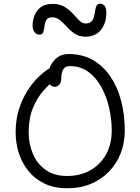

<svg xmlns="http://www.w3.org/2000/svg" viewBox="-20 -1001 754 1031"><path d="M341 10Q273 10 221.5 -14Q170 -38 135 -80Q100 -122 82 -176Q64 -230 64 -290Q64 -359 82 -415Q100 -471 127.5 -514Q155 -557 185 -586Q215 -615 239 -630Q263 -645 273 -645Q279 -645 285.5 -643Q292 -641 299 -630Q312 -611 301 -595.5Q290 -580 270 -567Q245 -550 213 -514Q181 -478 157.5 -422.5Q134 -367 134 -290Q134 -230 156 -176.5Q178 -123 224 -89.5Q270 -56 341 -56Q410 -56 464 -86Q518 -116 549 -171Q580 -226 580 -300Q580 -361 566 -422Q552 -483 524 -534Q496 -585 454 -615.5Q412 -646 355 -646Q329 -646 319 -627Q309 -608 309 -580Q309 -558 298.5 -546.5Q288 -535 274 -535Q265 -535 256.5 -540Q248 -545 242.5 -555.5Q237 -566 237 -580Q237 -615 250 -644.5Q263 -674 288 -692.5Q313 -711 348 -711Q422 -711 478 -679Q534 -647 572.5 -590.5Q611 -534 630.5 -459.5Q650 -385 650 -300Q650 -235 628.5 -179Q607 -123 566 -80.5Q525 -38 468.5 -14Q412 10 341 10ZM192 -815Q176 -815 165.5 -828.5Q155 -842 155 -864Q155 -890 165 -917Q175 -944 198.5 -962Q222 -980 263 -980Q301 -980 327 -964Q353 -948 371.5 -927.5Q390 -907 405.5 -891Q421 -875 439 -875Q461 -875 471 -885.5Q481 -896 485 -912Q489 -928 491 -944Q493 -960 498.5 -970.5Q504 -981 517 -981Q531 -981 541 -970.5Q551 -960 551 -933Q551 -876 521.5 -840Q492 -804 439 -804Q406 -804 382.5 -819.5Q359 -835 340 -856Q321 -877 302.5 -892.5Q284 -908 261 -908Q237 -908 229 -894Q221 -880 219 -861.5Q217 -843 212.5 -829Q208 -815 192 -815Z"/></svg>

Font: Shantell Sans Light
Style: Regular
Weight: 300
Designer: Stephen Nixon, Anya Danilova, Shantell Martin
Foundry: Arrow Type
Version: Version 1.011;[c5ecc13dd]